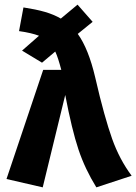

<svg xmlns="http://www.w3.org/2000/svg" viewBox="-20 -790 587 827"><path d="M390 -457C371 -538 346 -601 315 -644L379 -696L314 -770L242 -710C201 -734 152 -747 81 -758L62 -656C98 -651 127 -644 148 -636L75 -572L161 -520L218 -568C227 -549 235 -523 244 -489H166L8 -19L164 17L261 -381C280 -281 299 -203 318 -146C337 -89 363 -35 395 17L547 -33C512 -80 484 -133 463 -192C442 -251 417 -339 390 -457Z"/></svg>

Font: Fira Sans
Style: Bold
Weight: 700
Designer: Carrois Corporate & Edenspiekermann AG
Foundry: Carrois Corporate GbR & Edenspiekermann AG
Version: Version 4.203